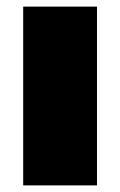

<svg xmlns="http://www.w3.org/2000/svg" viewBox="-20 -560 363 580"><path d="M273 -540V0H50V-540Z"/></svg>

Font: Pathway Extreme Condensed Black
Style: Regular
Weight: 900
Width: 3
Version: Version 1.001;gftools[0.9.26]